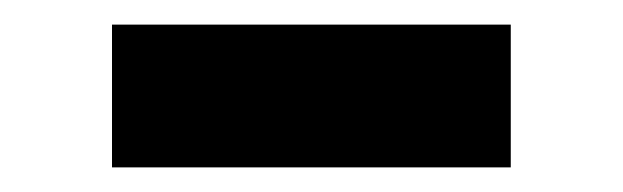

<svg xmlns="http://www.w3.org/2000/svg" viewBox="-20 -373 506 156"><path d="M395 -353H71V-237H395Z"/></svg>

Font: Wafeq
Style: Bold
Weight: 700
Designer: Rasmus Andersson & Azza Alameddine
Foundry: Google & TypeTogether
Version: Version 3.000;FEAKit 1.0